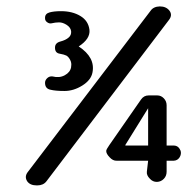

<svg xmlns="http://www.w3.org/2000/svg" viewBox="-20 -658 589 593"><path d="M437.5 -208.5V-323.7L367.2 -210.4V-208.5ZM494.6 -208.5H516.1Q531.2 -208.5 537.1 -193.4Q537.1 -193.4 537.6 -193.4Q541 -182.1 534.7 -172.1Q528.3 -162.1 516.6 -161.6Q516.6 -161.6 494.6 -161.6V-127.9Q494.6 -114.7 486.3 -106Q477.5 -96.7 464.8 -96.2Q464.8 -96.2 464.4 -96.2Q451.7 -96.2 442.9 -106Q432.1 -116.7 433.6 -127.9Q433.6 -127.9 437.5 -161.6H340.3Q328.6 -161.1 318.4 -172.4Q308.1 -183.1 308.1 -191.4Q308.1 -191.4 308.1 -191.9Q308.1 -196.3 317.4 -209.5Q317.4 -209.5 415.5 -350.6Q424.3 -363.3 439 -363.3Q439 -363.3 465.8 -363.3Q477.5 -363.3 486.1 -354.2Q494.6 -345.2 494.6 -333Q494.6 -333 494.6 -208.5ZM223.1 -514.6Q274.9 -480.5 265.6 -434.1Q261.2 -410.6 233.9 -393.6Q207 -377 179.2 -377Q151.4 -377 135.7 -380.9Q119.1 -384.3 119.1 -402.3Q119.1 -410.6 126.2 -417Q133.3 -423.3 142.6 -421.9Q163.1 -416.5 179.9 -425.5Q196.8 -434.6 199.7 -450.7Q199.7 -450.7 199.7 -452.6Q201.7 -463.4 196.8 -472.7Q191.9 -482.4 185.1 -486.3Q178.2 -489.7 164.1 -492.2Q149.9 -494.6 149.9 -510.3Q149.9 -510.3 149.9 -511.2Q149.9 -525.4 166.5 -529.8Q183.1 -534.2 191.9 -542Q200.7 -549.3 199.7 -561.5Q198.2 -573.2 186 -581.1Q173.8 -588.9 162.6 -588.9Q151.4 -588.9 138.7 -585.9Q132.3 -584.5 125.5 -589.4Q118.7 -594.2 119.1 -602.5Q119.1 -602.5 119.1 -603Q119.1 -615.7 132.8 -619.6Q146.5 -623.5 168.5 -623.5Q203.6 -623.5 228.3 -608.6Q252.9 -593.8 256.3 -565.9Q259.3 -538.1 223.1 -514.6ZM445.3 -625Q454.1 -637.7 473.6 -638.2Q493.2 -638.2 503.4 -625Q513.2 -611.8 502.4 -597.2L123.5 -98.1Q113.8 -85.4 95.2 -85.4H93.3Q72.8 -85.4 64 -98.1Q55.2 -111.8 64.9 -125.5Z"/></svg>

Font: Dyuthi
Style: Regular
Weight: 400
Designer: Hiran Venugopalan, Hussain K H and Suresh P for Sawthanthra Malayalam Computing (SMC)
Version: Version 3.0.0+20221109